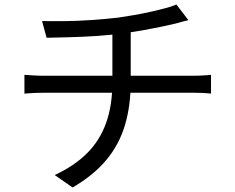

<svg xmlns="http://www.w3.org/2000/svg" viewBox="-20 -788 1040 849"><path d="M166 -695Q204 -694 262.5 -694.5Q321 -695 385 -699.5Q449 -704 502 -710Q536 -715 573.5 -721.5Q611 -728 646.5 -736Q682 -744 712 -752Q742 -760 760 -768L813 -699Q796 -695 782 -691Q768 -687 757 -684Q728 -677 689.5 -669Q651 -661 608.5 -653.5Q566 -646 525 -641Q470 -633 408.5 -629Q347 -625 289 -623.5Q231 -622 186 -621ZM222 -14Q308 -54 364.5 -110Q421 -166 449 -244Q477 -322 477 -425Q477 -425 477 -453.5Q477 -482 477 -532.5Q477 -583 477 -652L558 -663Q558 -639 558 -608.5Q558 -578 558 -545.5Q558 -513 558 -486Q558 -459 558 -442.5Q558 -426 558 -426Q558 -320 532.5 -234.5Q507 -149 450.5 -81Q394 -13 301 41ZM88 -457Q105 -456 129 -454.5Q153 -453 176 -453Q190 -453 229 -453Q268 -453 323.5 -453Q379 -453 442.5 -453Q506 -453 569.5 -453Q633 -453 688 -453Q743 -453 782 -453Q821 -453 834 -453Q845 -453 859.5 -453.5Q874 -454 888.5 -455Q903 -456 913 -457V-374Q897 -376 876 -377Q855 -378 836 -378Q823 -378 784.5 -378Q746 -378 690.5 -378Q635 -378 571.5 -378Q508 -378 444 -378Q380 -378 324 -378Q268 -378 229.5 -378Q191 -378 178 -378Q154 -378 130.5 -377Q107 -376 88 -374Z"/></svg>

Font: Noto Sans TC
Style: Regular
Weight: 400
Designer: Ryoko NISHIZUKA  (kana, bopomofo & ideographs); Paul D. Hunt (Latin, Greek & Cyrillic); Sandoll Communications , Soo-you
Foundry: Adobe
Version: Version 2.004-H2;hotconv 1.0.118;makeotfexe 2.5.65603